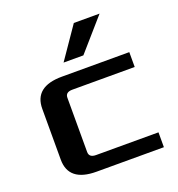

<svg xmlns="http://www.w3.org/2000/svg" viewBox="-128 -805 845 911"><g transform="rotate(-20 295.0 -350.0)"><path d="M65 -112V-368Q65 -480 205 -480H545V-405H230Q195 -405 195 -377V-103Q195 -75 230 -75H545V0H205Q65 0 65 -112ZM235 -540 345 -700H475L335 -540Z"/></g></svg>

Font: Xolonium
Style: Regular
Weight: 400
Designer: Severin Meyer
Version: Version 4.2